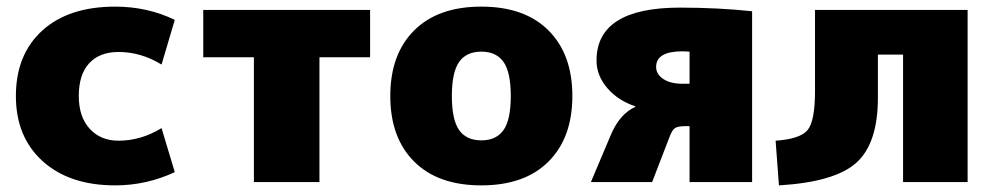

<svg xmlns="http://www.w3.org/2000/svg" viewBox="-20 -550 3006 580"><path d="M468 -163 508 -30Q422 10 328 10Q190 10 109 -63Q28 -136 28 -260Q28 -385 107.5 -457.5Q187 -530 328 -530Q425 -530 508 -490L468 -355Q406 -393 338 -393Q281 -393 249.5 -359Q218 -325 218 -260Q218 -197 251 -161Q284 -125 338 -125Q406 -125 468 -163Z M1098 -520V-377H945V0H747V-377H594V-520Z M1231 -458Q1303 -530 1434 -530Q1565 -530 1637 -458Q1709 -386 1709 -260Q1709 -134 1637 -62Q1565 10 1434 10Q1303 10 1231 -62Q1159 -134 1159 -260Q1159 -386 1231 -458ZM1367 -157Q1389 -126 1434 -126Q1479 -126 1501 -157Q1523 -188 1523 -260Q1523 -332 1501 -363Q1479 -394 1434 -394Q1389 -394 1367 -363Q1345 -332 1345 -260Q1345 -188 1367 -157Z M2063 -394Q2059 -394 2052 -394.5Q2045 -395 2042 -395Q1962 -395 1962 -348Q1962 -326 1983.5 -311.5Q2005 -297 2042 -297H2063ZM2063 -169H2051Q2028 -169 2019 -163Q2010 -157 2002 -135L1950 0H1765L1825 -142Q1852 -206 1899 -227V-229Q1847 -246 1814.5 -284Q1782 -322 1782 -367Q1782 -527 2034 -527Q2148 -527 2252 -516V0H2063Z M2903 0H2708V-385H2632V-255Q2632 -117 2567 -58.5Q2502 0 2333 10L2323 -125Q2397 -130 2419.5 -157Q2442 -184 2442 -275V-520H2903Z"/></svg>

Font: M PLUS 1p Black
Style: Regular
Weight: 900
Version: Version 1.061